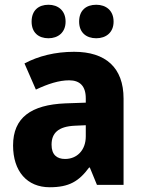

<svg xmlns="http://www.w3.org/2000/svg" viewBox="-20 -778 604 808"><path d="M113 -687C113 -640 143 -617 184 -617C224 -617 256 -641 256 -687C256 -734 224 -758 184 -758C143 -758 113 -735 113 -687ZM313 -687C313 -641 343 -617 385 -617C426 -617 458 -641 458 -687C458 -734 426 -758 385 -758C343 -758 313 -735 313 -687ZM292 -560C212 -560 141 -542 83 -511L131 -401C182 -425 228 -440 271 -440C316 -440 341 -416 341 -364V-346L255 -343C111 -337 35 -283 35 -166C35 -57 94 10 189 10C271 10 312 -15 355 -73H358L388 0H500V-363C500 -494 424 -560 292 -560ZM296 -249 341 -251V-204C341 -145 303 -109 254 -109C219 -109 197 -127 197 -169C197 -217 224 -246 296 -249Z"/></svg>

Font: Noto Sans Gujarati UI SemiCondensed ExtraBold
Style: Regular
Weight: 800
Width: 4
Designer: Jelle Bosma - Monotype Design Team, Universal Thirst
Foundry: Monotype Imaging Inc.
Version: Version 2.106